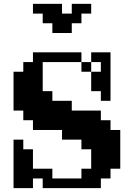

<svg xmlns="http://www.w3.org/2000/svg" viewBox="-20 -970 690 990"><path d="M149.9 -49.8V0H49.8V-250H100.1V-200.2H149.9V-100.1H250V-49.8H399.9V-100.1H450.2V-200.2H399.9V-250H299.8V-299.8H149.9V-350.1H100.1V-399.9H49.8V-600.1H100.1V-649.9H149.9V-700.2H399.9V-649.9H450.2V-600.1H500V-649.9H450.2V-700.2H549.8V-450.2H500V-500H450.2V-600.1H399.9V-649.9H200.2V-500H250V-450.2H350.1V-399.9H500V-350.1H549.8V-299.8H600.1V-100.1H549.8V-49.8H500V0H200.2V-49.8ZM149.9 -950.2H299.8V-899.9H350.1V-950.2H450.2V-899.9H399.9V-850.1H350.1V-799.8H250V-850.1H200.2V-899.9H149.9Z"/></svg>

Font: Redaction 50
Style: Bold
Weight: 700
Designer: Jeremy Mickel / Forest Young
Foundry: MCKL
Version: Version 2.001;hotconv 1.0.113;makeotfexe 2.5.65598 DEVELOPME